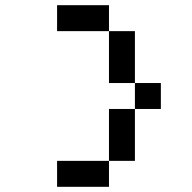

<svg xmlns="http://www.w3.org/2000/svg" viewBox="-20 -720 740 740"><path d="M200 -700V-600H400V-700ZM200 0H400V-100H200ZM400 -100H500V-300H400ZM400 -400H500V-600H400ZM500 -300V-400H600V-300Z"/></svg>

Font: FT88
Style: Regular
Weight: 400
Designer: Ange Degheest & Mandy Elbé
Foundry: Velvetyne Type Foundry
Version: Version 1.000;FEAKit 1.0